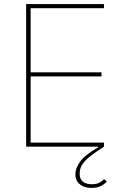

<svg xmlns="http://www.w3.org/2000/svg" viewBox="-20 -718 601 940"><path d="M108 0V-698H489V-678H130V-364H477V-344H130V-20H489V0Q450 25 423.5 45.5Q397 66 383.5 86.5Q370 107 370 132Q370 160 386.5 172Q403 184 429 184Q453 184 467.5 176Q482 168 489 159L503 170Q493 183 474 192.5Q455 202 428 202Q406 202 388 194.5Q370 187 359.5 172Q349 157 349 135Q349 106 372 73.5Q395 41 461 3L460 0Z"/></svg>

Font: IBM Plex Sans Thin
Style: Regular
Weight: 250
Designer: Mike Abbink, Paul van der Laan, Pieter van Rosmalen
Foundry: Bold Monday
Version: Version 3.201